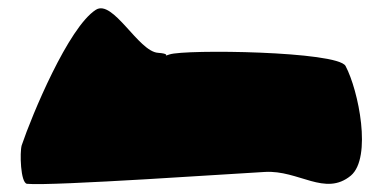

<svg xmlns="http://www.w3.org/2000/svg" viewBox="-20 -685 936 469"><path d="M46 -236C106 -230 567 -262 627 -265C710 -270 774 -204 837 -256C889 -300 856 -464 824 -524C804 -560 432 -565 394 -552C342 -536 420 -552 366 -556C318 -559 256 -688 214 -661C147 -618 58 -404 33 -330C28 -313 30 -238 46 -236Z"/></svg>

Font: CiSf CamouflageKit II
Style: Regular
Weight: 400
Version: Version 1